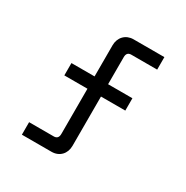

<svg xmlns="http://www.w3.org/2000/svg" viewBox="-161 -835 942 971"><g transform="rotate(30 310.0 -350.0)"><path d="M96 0H269C315 0 346 -33 346 -79V-367H488V-439H346V-597C346 -617 355 -627 373 -627H524V-700H344C299 -700 267 -667 267 -621V-439H132V-367H267V-103C267 -83 258 -73 240 -73H96Z"/></g></svg>

Font: Meta Space
Style: Regular
Weight: 400
Designer: Meta Pool / Florian Karsten
Foundry: Meta Pool / Florian Karsten
Version: Version 2.000;Glyphs 3.1.1 (3137)